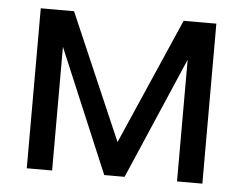

<svg xmlns="http://www.w3.org/2000/svg" viewBox="-43 -582 803 634"><g transform="rotate(5 358.0 -265.0)"><path d="M541 -530.3 358.4 -112.3 177.7 -530.3H100.6L324.2 0H391.6L620.1 -530.3ZM151.4 0V-530.3H67.4V0ZM565.4 -530.3V0H649.4V-530.3Z"/></g></svg>

Font: Pretendard Variable
Style: Regular
Weight: 400
Designer: Base glyphs from Inter by Rasmus Andersson; Hangeul glyphs from Noto Sans CJK(Source Han Sans) by Jang Soo-young and Kan
Foundry: Kil Hyung-jin
Version: Version 1.309;Glyphs 3.2 (3225)